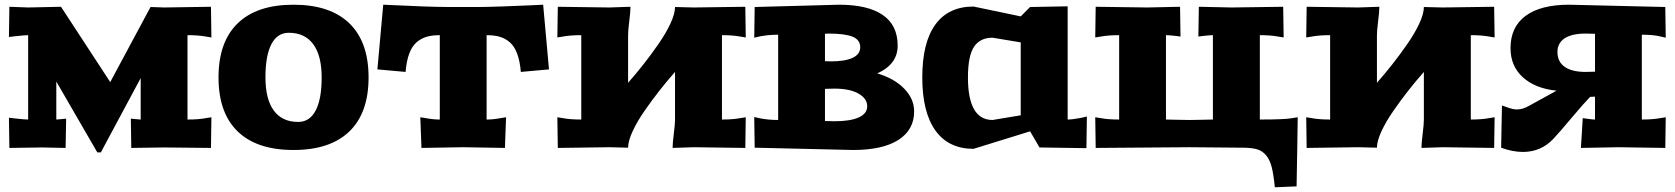

<svg xmlns="http://www.w3.org/2000/svg" viewBox="-20 -630 7144 819"><path d="M18.1 -127.9 42 -125Q85 -120.1 100.1 -120.1V-480Q85 -480 42 -475.1L18.1 -472.2L20 -601.1L100.1 -598.1L240.2 -601.1L450.2 -279.8L622.1 -600.1L680.2 -598.1L879.9 -601.1L881.8 -470.2L857.9 -474.1Q826.7 -480 779.8 -480V-120.1Q826.7 -120.1 857.9 -126L881.8 -129.9L879.9 1L680.2 -1L540 1L538.1 -124L556.2 -122.1Q575.7 -120.1 580.1 -120.1V-296.9L410.2 20H395L220.2 -282.2V-120.1Q224.6 -120.1 244.1 -122.1L262.2 -124L259.8 1L160.2 -1L20 1Z M993.9 -69.3Q912.1 -148.4 912.1 -299.8Q912.1 -451.2 993.9 -530.5Q1075.7 -609.9 1231.9 -609.9Q1388.2 -609.9 1470.2 -530.5Q1552.2 -451.2 1552.2 -299.8Q1552.2 -148.4 1470.2 -69.3Q1388.2 9.8 1231.9 9.8Q1075.7 9.8 993.9 -69.3ZM1112.3 -299.8Q1112.3 -207 1147.9 -158.4Q1183.6 -109.9 1252 -109.9Q1300.8 -109.9 1326.4 -158.4Q1352.1 -207 1352.1 -299.8Q1352.1 -392.6 1316.2 -441.4Q1280.3 -490.2 1211.9 -490.2Q1163.1 -490.2 1137.7 -441.7Q1112.3 -393.1 1112.3 -299.8Z M1589.8 -334 1614.7 -609.9Q1814.9 -600.1 1895 -600.1H2016.6Q2052.2 -600.1 2122.3 -602.5Q2192.4 -605 2244.6 -607.4L2296.9 -609.9L2321.8 -334L2201.7 -323.2Q2197.8 -369.6 2186 -401.1Q2174.3 -432.6 2154.8 -449.5Q2135.3 -466.3 2111.8 -473.1Q2088.4 -480 2055.7 -480V-120.1Q2083.5 -120.1 2114.7 -126L2138.7 -129.9L2133.8 1L1955.6 -2L1777.8 1L1772.9 -129.9L1796.9 -126Q1828.1 -120.1 1856 -120.1V-480Q1823.2 -480 1799.8 -473.1Q1776.4 -466.3 1756.8 -449.5Q1737.3 -432.6 1725.6 -401.1Q1713.9 -369.6 1710 -323.2Z M2357.4 -129.9 2381.3 -126Q2412.6 -120.1 2459.5 -120.1V-480Q2412.6 -480 2381.3 -474.1L2357.4 -470.2L2359.4 -601.1L2579.6 -598.1L2669.4 -601.1Q2669.4 -580.6 2664.3 -540.3Q2659.2 -500 2659.2 -480V-276.9Q2694.3 -316.9 2725.1 -356Q2755.9 -395 2788.3 -441.7Q2820.8 -488.3 2840.1 -530Q2859.4 -571.8 2859.4 -600.1L2939.5 -598.1L3159.2 -601.1L3161.1 -470.2L3137.2 -474.1Q3106 -480 3059.6 -480V-120.1Q3106 -120.1 3137.2 -126L3161.1 -129.9L3159.2 1L2939.5 -2L2849.1 1Q2849.1 -19.5 2854.2 -59.8Q2859.4 -100.1 2859.4 -120.1V-323.2Q2824.2 -283.2 2793.5 -244.1Q2762.7 -205.1 2730.2 -158.4Q2697.8 -111.8 2678.5 -70.1Q2659.2 -28.3 2659.2 0L2579.6 -2L2359.4 1Z M3197.3 -130.9 3223.1 -125Q3259.3 -118.2 3299.3 -118.2V-481.9Q3259.3 -481.9 3223.1 -475.1L3197.3 -469.2L3199.2 -600.1L3559.1 -609.9Q3681.6 -609.9 3745.4 -566.2Q3809.1 -522.5 3809.1 -435.1Q3809.1 -356 3722.2 -316.9Q3794.9 -295.4 3837.2 -251.7Q3879.4 -208 3879.4 -154.8Q3879.4 -76.2 3812.3 -33.2Q3745.1 9.8 3619.1 9.8L3199.2 0ZM3499 -113.8 3539.1 -112.8Q3607.4 -112.8 3643.3 -129.2Q3679.2 -145.5 3679.2 -176.8Q3679.2 -209.5 3642.1 -230.7Q3605 -252 3539.1 -252L3499 -251ZM3499 -369.1 3524.4 -368.2Q3585.4 -368.2 3617.4 -383.5Q3649.4 -398.9 3649.4 -428.2Q3649.4 -460.4 3616.5 -473.6Q3583.5 -486.8 3514.2 -486.8L3499 -485.8Z M3914.1 -299.8Q3914.1 -448.7 3970 -525.4Q4025.9 -602.1 4132.8 -602.1L4334 -560.1L4374 -600.1L4534.2 -603V-120.1Q4553.7 -120.1 4589.8 -127L4616.2 -132.8L4614.3 2L4414.1 -1L4374 -69.8L4132.8 4.9Q4026.4 4.9 3970.2 -73.2Q3914.1 -151.4 3914.1 -299.8ZM4108.9 -299.8Q4108.9 -118.2 4213.9 -118.2L4334 -138.2V-449.2L4213.9 -469.2Q4160.6 -469.2 4134.8 -430.4Q4108.9 -391.6 4108.9 -299.8Z M4651.9 -129.9 4675.8 -126Q4707 -120.1 4753.9 -120.1V-480Q4707 -480 4675.8 -474.1L4651.9 -470.2L4653.8 -601.1L4874 -598.1L5013.7 -601.1L5015.6 -474.1L4991.7 -477.1Q4965.8 -480 4953.6 -480V-120.1Q4961.9 -120.1 5001.5 -119.1Q5041 -118.2 5054.7 -118.2Q5068.8 -118.2 5107.2 -119.1Q5145.5 -120.1 5153.8 -120.1V-480Q5141.6 -480 5115.7 -477.1L5091.8 -474.1L5093.8 -601.1L5233.9 -598.1L5453.6 -601.1L5455.6 -470.2L5431.6 -474.1Q5400.4 -480 5354 -480V-120.1Q5460.4 -120.1 5491.7 -126L5515.6 -129.9Q5515.1 -107.9 5514.6 -64.5Q5514.2 -21 5513.7 1L5510.7 165L5418 168.9Q5412.6 114.7 5404.8 83.5Q5397 52.2 5381.1 33Q5365.2 13.7 5343 7.1Q5320.8 0.5 5283.7 0L5053.7 -2L4653.8 1Z M5551.8 -129.9 5575.7 -126Q5606.9 -120.1 5653.8 -120.1V-480Q5606.9 -480 5575.7 -474.1L5551.8 -470.2L5553.7 -601.1L5773.9 -598.1L5863.8 -601.1Q5863.8 -580.6 5858.6 -540.3Q5853.5 -500 5853.5 -480V-276.9Q5888.7 -316.9 5919.4 -356Q5950.2 -395 5982.7 -441.7Q6015.1 -488.3 6034.4 -530Q6053.7 -571.8 6053.7 -600.1L6133.8 -598.1L6353.5 -601.1L6355.5 -470.2L6331.5 -474.1Q6300.3 -480 6253.9 -480V-120.1Q6300.3 -120.1 6331.5 -126L6355.5 -129.9L6353.5 1L6133.8 -2L6043.5 1Q6043.5 -19.5 6048.6 -59.8Q6053.7 -100.1 6053.7 -120.1V-323.2Q6018.6 -283.2 5987.8 -244.1Q5957 -205.1 5924.6 -158.4Q5892.1 -111.8 5872.8 -70.1Q5853.5 -28.3 5853.5 0L5773.9 -2L5553.7 1Z M6383.3 0 6386.7 -180.2Q6392.6 -178.2 6403.3 -174.3Q6414.1 -170.4 6419.9 -168.5Q6425.8 -166.5 6434.3 -164.8Q6442.9 -163.1 6450.7 -163.1Q6475.6 -163.1 6503.4 -179.2L6619.6 -243.2Q6529.3 -252.4 6476.3 -300Q6423.3 -347.7 6423.3 -424.8Q6423.3 -514.6 6487.5 -562.3Q6551.8 -609.9 6673.3 -609.9L7083.5 -600.1L7085.4 -469.2L7059.6 -475.1Q7031.7 -481.9 6983.4 -481.9V-268.1V-120.1Q7030.3 -120.1 7061.5 -126L7085.4 -129.9L7083.5 1L6883.3 -2L6723.6 1L6731.4 -126L6754.4 -123Q6772.9 -120.1 6783.7 -120.1V-217.8L6762.7 -216.8Q6736.8 -189.9 6683.3 -126.5Q6629.9 -63 6606.4 -38.1Q6553.2 18.1 6476.6 18.1Q6431.2 18.1 6383.3 0ZM6623.5 -408.2Q6623.5 -366.7 6654.3 -345Q6685.1 -323.2 6743.7 -323.2L6783.7 -324.2V-485.8L6743.7 -486.8Q6685.1 -486.8 6654.3 -466.6Q6623.5 -446.3 6623.5 -408.2Z"/></svg>

Font: Zantroke
Style: Regular
Weight: 500
Foundry: gluk
Version: Version 0.36